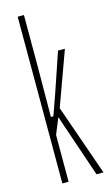

<svg xmlns="http://www.w3.org/2000/svg" viewBox="-124 -845 511 890"><g transform="rotate(-15 132.0 -400.0)"><path d="M59 0V-800H89V-558L87.5 -311.5H99.5L137 -417.5L199 -600H232L137.5 -340L256.5 0H223L120.5 -301.5L89 -224.5V0Z"/></g></svg>

Font: Big Shoulders Display ExtraLight
Style: Regular
Weight: 250
Designer: Patric King
Foundry: XO Type Co
Version: Version 2.002